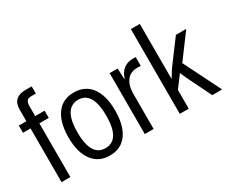

<svg xmlns="http://www.w3.org/2000/svg" viewBox="-113 -1075 1699 1430"><g transform="rotate(-30 736.5 -360.0)"><path d="M77 0V-462H12V-524H77V-622Q77 -678 105.5 -703.5Q134 -729 188 -729H241V-667H203Q173 -667 163 -652Q153 -637 153 -611V-524H234V-462H153V0Z M489 9Q440 9 403 -9.5Q366 -28 340 -63.5Q314 -99 301 -149Q288 -199 288 -262Q288 -345 310.5 -406Q333 -467 378 -500Q423 -533 489 -533Q538 -533 575.5 -514.5Q613 -496 638.5 -461Q664 -426 677 -376Q690 -326 690 -262Q690 -179 667.5 -118Q645 -57 600.5 -24Q556 9 489 9ZM489 -55Q527 -55 555 -76Q583 -97 598 -142.5Q613 -188 613 -262Q613 -317 604.5 -356.5Q596 -396 580 -421Q564 -446 541 -458Q518 -470 489 -470Q452 -470 424 -449Q396 -428 380.5 -382.5Q365 -337 365 -261Q365 -206 373.5 -167Q382 -128 398 -103Q414 -78 437 -66.5Q460 -55 489 -55Z M793 0V-524H862L866 -433H870Q885 -483 918.5 -507Q952 -531 996 -531Q1003 -531 1009 -531Q1015 -531 1021 -530V-454Q1015 -455 1007.5 -455.5Q1000 -456 992 -456Q953 -456 926.5 -439Q900 -422 885.5 -390Q871 -358 869 -312V0Z M1094 0V-729H1171V-255L1211 -320L1363 -524H1452L1299 -318L1458 0H1373L1271 -208L1247 -263L1171 -161V0Z"/></g></svg>

Font: Mona Sans SemiCondensed
Style: Regular
Weight: 400
Width: 4
Designer: Deni Anggara
Foundry: GitHub
Version: Version 2.000